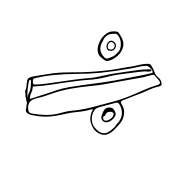

<svg xmlns="http://www.w3.org/2000/svg" viewBox="-174 -973 1229 1229"><g transform="rotate(45 440.0 -359.0)"><path d="M282 -556Q266 -556 250 -566.5Q234 -577 222 -598Q210 -620 205.5 -643Q201 -666 206 -691Q209 -708 218.5 -720.5Q228 -733 241 -743Q250 -750 259.5 -747.5Q269 -745 279 -743Q324 -733 341.5 -703Q359 -673 356.5 -637.5Q354 -602 337 -573Q332 -564 320.5 -561Q309 -558 282 -556ZM619 -546Q609 -524 600 -502.5Q591 -481 581 -459Q574 -442 590 -439Q629 -432 651 -402Q673 -372 674 -337Q676 -311 676 -285Q676 -259 664 -234Q654 -216 634 -207Q606 -195 580 -199.5Q554 -204 530 -220Q517 -229 508 -241.5Q499 -254 493 -268Q491 -272 490.5 -276.5Q490 -281 485 -285Q472 -262 457.5 -240.5Q443 -219 426 -199Q403 -172 384.5 -142Q366 -112 345 -83Q306 -29 251 8Q241 15 231.5 21Q222 27 210 29Q194 32 186 21Q182 15 177.5 8.5Q173 2 168 -3Q164 -9 159.5 -15Q155 -21 146 -22Q140 -30 128 -35Q134 -33 129.5 -35Q125 -37 123 -38Q123 -39 121 -40.5Q119 -42 118 -43Q113 -48 107.5 -52.5Q102 -57 97 -61Q93 -73 86 -83Q79 -93 70 -102Q69 -107 66 -110Q63 -113 60 -116Q52 -128 56 -140Q60 -152 66 -160Q99 -208 133.5 -254Q168 -300 209 -341Q240 -372 269.5 -403Q299 -434 327 -467Q357 -502 385 -538Q413 -574 438 -612Q448 -626 458 -639.5Q468 -653 477 -666Q488 -683 498 -699.5Q508 -716 521 -730Q525 -734 528 -737Q531 -740 535 -744Q540 -748 545 -748Q550 -748 557 -746Q578 -742 597.5 -732Q617 -722 640 -725Q658 -727 676 -716Q695 -706 683 -688Q662 -655 649 -618Q636 -581 619 -546ZM342 -646Q345 -670 332 -689.5Q319 -709 299.5 -721Q280 -733 260 -733Q251 -733 248 -730Q236 -718 226 -705Q216 -692 216 -673Q215 -663 218 -653.5Q221 -644 224 -635Q239 -574 300 -572Q319 -570 326 -585Q333 -600 338.5 -615.5Q344 -631 342 -646ZM155 -46Q175 -87 196 -126.5Q217 -166 236 -206Q255 -244 279.5 -278Q304 -312 329 -345Q371 -400 412.5 -455Q454 -510 492 -568Q516 -605 541 -640.5Q566 -676 588 -713Q590 -716 591 -718.5Q592 -721 588 -724Q580 -732 559.5 -731.5Q539 -731 531 -722Q512 -702 498 -678.5Q484 -655 467 -632Q440 -594 412 -556.5Q384 -519 354 -482Q328 -451 300 -420.5Q272 -390 243 -361Q200 -317 161 -270.5Q122 -224 89 -172Q79 -156 80 -151.5Q81 -147 94 -134Q102 -126 112 -134Q136 -159 157 -186.5Q178 -214 199 -242Q225 -276 250 -310Q275 -344 302 -377Q317 -395 332 -413Q347 -431 360 -451Q376 -474 390.5 -497.5Q405 -521 421 -543Q444 -574 467 -605Q490 -636 514 -667Q525 -682 538 -696Q551 -710 564 -724Q570 -730 575 -726Q579 -723 577.5 -720.5Q576 -718 574 -715Q570 -707 562.5 -702Q555 -697 549 -690Q527 -665 507.5 -638.5Q488 -612 467 -586Q430 -540 400 -489Q370 -438 330 -394Q308 -369 287.5 -342Q267 -315 246 -288Q215 -247 184.5 -205Q154 -163 119 -124Q116 -122 114 -118.5Q112 -115 116 -110Q128 -97 134 -78.5Q140 -60 155 -46ZM494 -325Q519 -368 543.5 -410.5Q568 -453 588 -498Q609 -547 627.5 -596Q646 -645 671 -691Q680 -710 658 -714Q648 -716 638 -716Q628 -716 619 -717Q611 -719 606 -715.5Q601 -712 598 -707Q589 -692 581 -677Q573 -662 563 -648Q537 -611 510.5 -573Q484 -535 458 -497Q439 -469 418.5 -440.5Q398 -412 376 -386Q333 -334 293.5 -278Q254 -222 225 -159Q205 -115 180 -76Q167 -54 168 -35Q169 -16 187 2Q199 14 208.5 16.5Q218 19 232 9Q265 -14 294.5 -41.5Q324 -69 346 -103Q358 -123 369.5 -142.5Q381 -162 395 -179Q424 -213 448 -249.5Q472 -286 494 -325ZM282 -621Q275 -621 264 -630Q252 -644 252 -658Q252 -686 283 -686Q296 -686 303 -677Q313 -667 313 -651Q313 -640 303.5 -630.5Q294 -621 282 -621ZM283 -678Q260 -678 260 -658Q260 -646 270 -636Q277 -629 282 -629Q290 -629 297.5 -636Q305 -643 305 -651Q305 -664 298 -671Q292 -678 283 -678ZM584 -427Q569 -431 561 -418Q548 -395 534.5 -372Q521 -349 507 -325Q503 -317 499.5 -307.5Q496 -298 498 -287Q503 -260 524.5 -237.5Q546 -215 572 -211Q591 -208 610.5 -210.5Q630 -213 644.5 -226Q659 -239 663 -267Q664 -273 664.5 -279.5Q665 -286 665 -294Q667 -302 664.5 -311Q662 -320 662 -329Q661 -370 639 -395Q617 -420 584 -427ZM622 -333Q622 -311 612 -294Q602 -277 584 -277Q566 -277 556 -294Q552 -302 549 -309.5Q546 -317 543 -325Q534 -352 557 -371Q569 -380 580.5 -378.5Q592 -377 603 -372Q615 -366 618 -355.5Q621 -345 622 -333ZM611 -331Q610 -335 610 -339Q610 -343 608 -347Q605 -355 600 -359Q595 -363 584 -358Q574 -352 568.5 -342Q563 -332 567 -320Q568 -317 569.5 -314Q571 -311 569 -307Q565 -300 569 -295.5Q573 -291 577 -288Q588 -283 597 -292Q605 -300 607.5 -310Q610 -320 611 -331ZM72 -120Q86 -98 103 -77.5Q120 -57 141 -40Q137 -46 132 -52Q127 -58 125 -65Q119 -85 107.5 -100Q96 -115 82 -129Q80 -131 77.5 -134.5Q75 -138 71 -134Q67 -131 68.5 -127.5Q70 -124 72 -120Z"/></g></svg>

Font: Rock 3D
Style: Regular
Weight: 400
Version: Version 1.000